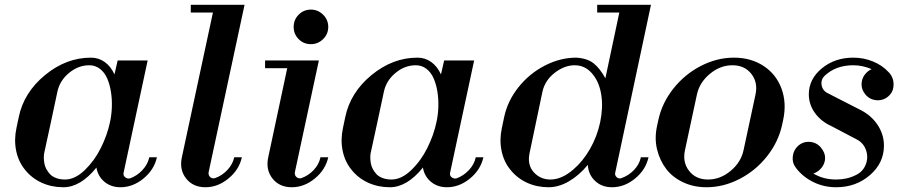

<svg xmlns="http://www.w3.org/2000/svg" viewBox="-20 -768 3765 800"><path d="M244.1 12.2Q194.8 12.2 153.3 -6.8Q111.8 -25.9 84 -61Q56.2 -95.2 47.1 -140.9Q38.1 -186.5 48.8 -235.8L58.1 -279.8Q79.1 -382.3 167.5 -455.1Q255.9 -527.8 358.9 -527.8Q391.1 -527.8 416.5 -509.5Q441.9 -491.2 457 -458L470.2 -516.1H595.2L495.1 -48.8Q492.2 -36.6 501.7 -29.3Q511.2 -22 522 -24.9Q550.8 -35.2 573.2 -59.1Q595.7 -83 602.1 -112.8H633.8Q622.6 -61 578.1 -24.4Q533.7 12.2 481.9 12.2Q442.4 12.2 415 -10.7Q387.7 -33.7 381.8 -69.8Q315.4 12.2 244.1 12.2ZM164.1 -129.9Q162.6 -122.1 162.6 -111.8Q162.6 -101.6 164.6 -88.6Q166.5 -75.7 172.9 -64Q179.2 -52.2 188.5 -42.2Q197.8 -32.2 214.1 -26.1Q230.5 -20 251 -20Q292.5 -20 333.3 -59.3Q374 -98.6 400.4 -151.9Q426.8 -205.1 438 -257.8Q444.8 -288.1 446 -320.8Q447.3 -353.5 442.4 -384.8Q437.5 -416 426.8 -440.9Q416 -465.8 396.7 -481Q377.4 -496.1 352.1 -496.1Q306.2 -496.1 267.6 -464.1Q229 -432.1 219.2 -386.2Q210.9 -347.7 191.9 -258.1Q172.9 -168.5 164.1 -129.9Z M737.8 -112.8 867.2 -715.8H774.9V-748H999L849.1 -49.8Q847.7 -37.6 856 -30Q864.3 -22.5 876 -25.9Q905.3 -36.1 927.5 -59.8Q949.7 -83.5 956.1 -112.8H987.8Q976.6 -61 932.1 -24.4Q887.7 12.2 835.9 12.2Q784.2 12.2 755.4 -24.4Q726.6 -61 737.8 -112.8Z M1097.7 -112.8 1176.8 -483.9H1084.5V-516.1H1308.6L1208.5 -49.8Q1207 -37.6 1215.6 -30Q1224.1 -22.5 1235.8 -25.9Q1265.1 -36.1 1287.1 -59.6Q1309.1 -83 1315.4 -112.8H1347.7Q1336.4 -61 1292 -24.4Q1247.6 12.2 1195.8 12.2Q1144 12.2 1115.2 -24.4Q1086.4 -61 1097.7 -112.8ZM1203.6 -655.8Q1203.6 -686 1224.6 -707Q1245.6 -728 1275.4 -728Q1304.7 -728 1326.2 -706.8Q1347.7 -685.5 1347.7 -655.8Q1347.7 -626 1326.2 -605Q1304.7 -584 1275.4 -584Q1245.1 -584 1224.4 -605Q1203.6 -626 1203.6 -655.8Z M1604.5 12.2Q1555.2 12.2 1513.7 -6.8Q1472.2 -25.9 1444.3 -61Q1416.5 -95.2 1407.5 -140.9Q1398.4 -186.5 1409.2 -235.8L1418.5 -279.8Q1439.5 -382.3 1527.8 -455.1Q1616.2 -527.8 1719.2 -527.8Q1751.5 -527.8 1776.9 -509.5Q1802.2 -491.2 1817.4 -458L1830.6 -516.1H1955.6L1855.5 -48.8Q1852.5 -36.6 1862.1 -29.3Q1871.6 -22 1882.3 -24.9Q1911.1 -35.2 1933.6 -59.1Q1956.1 -83 1962.4 -112.8H1994.1Q1982.9 -61 1938.5 -24.4Q1894 12.2 1842.3 12.2Q1802.7 12.2 1775.4 -10.7Q1748 -33.7 1742.2 -69.8Q1675.8 12.2 1604.5 12.2ZM1524.4 -129.9Q1522.9 -122.1 1522.9 -111.8Q1522.9 -101.6 1524.9 -88.6Q1526.9 -75.7 1533.2 -64Q1539.6 -52.2 1548.8 -42.2Q1558.1 -32.2 1574.5 -26.1Q1590.8 -20 1611.3 -20Q1652.8 -20 1693.6 -59.3Q1734.4 -98.6 1760.7 -151.9Q1787.1 -205.1 1798.3 -257.8Q1805.2 -288.1 1806.4 -320.8Q1807.6 -353.5 1802.7 -384.8Q1797.9 -416 1787.1 -440.9Q1776.4 -465.8 1757.1 -481Q1737.8 -496.1 1712.4 -496.1Q1666.5 -496.1 1627.9 -464.1Q1589.4 -432.1 1579.6 -386.2Q1571.3 -347.7 1552.2 -258.1Q1533.2 -168.5 1524.4 -129.9Z M2266.1 12.2Q2216.8 12.2 2175.5 -6.8Q2134.3 -25.9 2106.4 -61Q2078.6 -95.2 2069.6 -140.9Q2060.5 -186.5 2071.3 -235.8L2080.6 -279.8Q2094.7 -347.2 2140.1 -404.3Q2185.5 -461.4 2249.8 -494.6Q2314 -527.8 2381.3 -527.8Q2427.2 -524.9 2453.4 -504.2Q2479.5 -483.4 2502.4 -441.9L2560.5 -715.8H2468.3V-748H2692.4L2543.5 -48.8Q2540.5 -38.6 2549.3 -29.8Q2559.1 -21.5 2569.3 -25.9Q2599.1 -36.1 2621.6 -59.6Q2644 -83 2650.4 -112.8H2682.1Q2670.9 -61 2626.5 -24.4Q2582 12.2 2530.3 12.2Q2487.3 12.2 2459.5 -14.2Q2431.6 -40.5 2429.2 -81.1Q2393.6 -37.6 2350.8 -12.7Q2308.1 12.2 2266.1 12.2ZM2186.5 -129.9Q2176.3 -81.1 2203.9 -50.5Q2231.4 -20 2273.4 -20Q2320.8 -20 2369.1 -62Q2408.7 -95.7 2438.2 -147.2Q2467.8 -198.7 2480.5 -257.8Q2493.2 -318.4 2485.8 -369.6Q2478.5 -420.9 2453.1 -454.1Q2422.4 -496.1 2374.5 -496.1Q2332 -496.1 2291.5 -464.8Q2251 -433.6 2240.2 -386.2Z M2923.8 12.2Q2870.6 12.2 2826.7 -8.3Q2782.7 -28.8 2755.9 -64Q2729 -99.1 2717.5 -146.5Q2706.1 -193.8 2718.8 -248L2723.1 -268.1Q2738.3 -338.9 2785.6 -398.7Q2833 -458.5 2900.1 -493.2Q2967.3 -527.8 3038.1 -527.8Q3108.9 -527.8 3161.6 -493.2Q3214.4 -458.5 3236.3 -398.7Q3258.3 -338.9 3243.2 -268.1L3238.8 -248Q3223.6 -177.2 3176.3 -117.2Q3128.9 -57.1 3061.8 -22.5Q2994.6 12.2 2923.8 12.2ZM2834 -142.1Q2823.2 -91.8 2851.3 -55.9Q2879.4 -20 2930.2 -20Q2981 -20 3024.2 -55.9Q3067.4 -91.8 3078.1 -142.1L3127.9 -374Q3138.7 -424.3 3110.6 -460.2Q3082.5 -496.1 3031.7 -496.1Q2981 -496.1 2937.7 -460.2Q2894.5 -424.3 2883.8 -374Z M3463.9 12.2Q3412.6 12.2 3368.7 -9.5Q3324.7 -31.2 3296.9 -67.9Q3280.3 -88.9 3283.2 -116Q3286.1 -143.1 3306.2 -161.1Q3327.6 -179.2 3355.2 -176.8Q3382.8 -174.3 3400.9 -152.8Q3418.5 -130.9 3418 -109.1Q3417.5 -87.4 3403.8 -69.8Q3390.1 -52.2 3369.1 -44.9Q3410.6 -20 3463.9 -20Q3509.3 -20 3544.9 -38.1Q3575.2 -51.8 3587.2 -82.3Q3599.1 -112.8 3588.1 -143.3Q3577.1 -173.8 3547.9 -188L3444.8 -242.2Q3401.4 -261.7 3375.7 -297.1Q3350.1 -332.5 3350.1 -375Q3350.1 -438.5 3404.3 -483.2Q3458.5 -527.8 3535.2 -527.8Q3579.1 -527.8 3617.9 -511.7Q3656.7 -495.6 3682.1 -467.8Q3691.9 -459 3698.5 -442.9Q3705.1 -426.8 3702.4 -404.8Q3699.7 -382.8 3682.1 -367.2Q3661.1 -348.6 3633.3 -350.3Q3605.5 -352.1 3586.9 -373Q3569.8 -393.1 3569.8 -415.8Q3569.8 -438.5 3582 -455.3Q3594.2 -472.2 3611.8 -480Q3573.7 -496.1 3535.2 -496.1Q3461.4 -496.1 3415 -451.2Q3399.9 -436 3403.1 -414.6Q3406.2 -393.1 3424.8 -381.8L3564.9 -310.1Q3609.9 -287.6 3636.5 -247.8Q3663.1 -208 3663.1 -161.1Q3663.1 -88.9 3604.7 -38.3Q3546.4 12.2 3463.9 12.2Z"/></svg>

Font: Fin Serif Display
Style: Italic
Weight: 400
Italic angle: -12°
Designer: J. Blake Harris
Version: Version 1.006;FEAKit 1.0